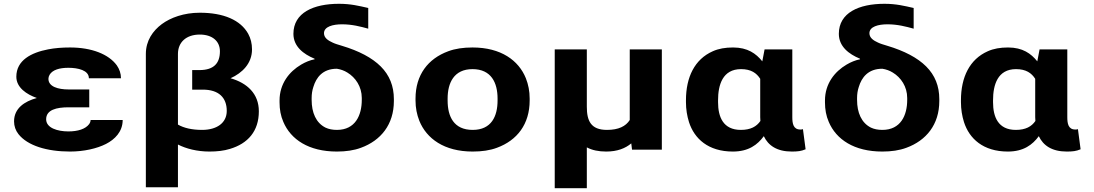

<svg xmlns="http://www.w3.org/2000/svg" viewBox="-20 -788 5760 1011"><path d="M341 -223H450V-317H341C285 -317 235 -332 235 -373C235 -380 237 -387 241 -394C256 -420 293 -431 340 -431C391 -431 448 -418 448 -376H617C617 -401 609 -424 595 -444C552 -503 462 -538 349 -538C307 -538 268 -535 233 -528C145 -511 66 -471 66 -384C66 -327 120 -291 174 -272C108 -254 54 -217 54 -149C54 -124 62 -101 77 -82C125 -21 227 10 349 10C422 10 491 -6 538 -30C585 -54 626 -95 626 -156H457C457 -148 454 -141 449 -134C430 -109 391 -96 340 -96C283 -96 223 -114 223 -160C223 -210 278 -223 341 -223Z M1083 10C1123 10 1159 6 1191 -4C1285 -32 1343 -97 1343 -202C1343 -295 1281 -351 1194 -376C1256 -404 1307 -454 1307 -528C1307 -559 1300 -586 1287 -610C1247 -682 1158 -721 1032 -721C948 -721 878 -695 832 -661C785 -626 748 -574 748 -504V198H917V-27C960 -5 1018 10 1083 10ZM1174 -204C1174 -140 1121 -104 1044 -104C991 -104 948 -114 917 -132V-504C917 -565 960 -606 1032 -606C1097 -606 1138 -572 1138 -518C1138 -455 1106 -419 1030 -419H992V-316H1048C1132 -316 1174 -274 1174 -204Z M1781 -660C1834 -660 1879 -648 1919 -637V-746C1870 -757 1827 -768 1765 -768C1631 -768 1525 -721 1525 -610C1525 -543 1578 -503 1636 -479L1637 -476C1612 -471 1588 -461 1566 -448C1503 -411 1452 -347 1452 -259V-249C1452 -212 1458 -178 1472 -146C1511 -54 1605 10 1754 10C1801 10 1844 4 1881 -10C1985 -48 2054 -132 2054 -256V-266C2054 -335 2031 -392 1985 -438C1939 -484 1870 -520 1780 -547C1760 -553 1743 -558 1731 -564C1709 -574 1686 -588 1686 -613C1686 -648 1733 -660 1781 -660ZM1621 -262V-272C1621 -293 1624 -312 1630 -330C1645 -380 1679 -426 1754 -426C1774 -423 1793 -416 1809 -406C1852 -380 1885 -332 1885 -272V-262C1885 -181 1851 -104 1754 -104C1731 -104 1711 -108 1694 -116C1644 -141 1621 -195 1621 -262Z M2168 -269V-259C2168 -220 2175 -185 2188 -152C2226 -58 2319 10 2469 10C2517 10 2560 4 2597 -10C2703 -49 2769 -134 2769 -259V-269C2769 -308 2762 -343 2749 -376C2711 -470 2618 -538 2468 -538C2420 -538 2377 -532 2340 -518C2234 -479 2168 -394 2168 -269ZM2600 -269V-259C2600 -176 2568 -104 2469 -104C2369 -104 2337 -175 2337 -259V-269C2337 -351 2370 -424 2468 -424C2567 -424 2600 -352 2600 -269Z M3304 -33 3308 0H3465V-528H3296V-156C3275 -123 3237 -104 3176 -104C3091 -104 3070 -152 3070 -226V-528H2901V203H3070V-12C3098 3 3132 10 3172 10C3231 10 3273 -7 3304 -33Z M3840 -538C3799 -538 3764 -532 3733 -518C3638 -476 3592 -382 3592 -260V-250C3592 -212 3598 -177 3608 -145C3636 -58 3709 10 3839 10C3922 10 3969 -26 4002 -71C4025 -22 4071 10 4149 10C4180 10 4199 8 4222 -2L4208 -108C4204 -106 4200 -106 4194 -106C4157 -106 4152 -138 4152 -171V-528H4006L3994 -465C3961 -506 3917 -538 3840 -538ZM3983 -373V-171C3983 -164 3984 -158 3984 -151C3964 -122 3933 -104 3881 -104C3788 -104 3761 -172 3761 -250V-260C3761 -341 3785 -424 3882 -424C3935 -424 3964 -403 3983 -373Z M4653 -660C4706 -660 4751 -648 4791 -637V-746C4742 -757 4699 -768 4637 -768C4503 -768 4397 -721 4397 -610C4397 -543 4450 -503 4508 -479L4509 -476C4484 -471 4460 -461 4438 -448C4375 -411 4324 -347 4324 -259V-249C4324 -212 4330 -178 4344 -146C4383 -54 4477 10 4626 10C4673 10 4716 4 4753 -10C4857 -48 4926 -132 4926 -256V-266C4926 -335 4903 -392 4857 -438C4811 -484 4742 -520 4652 -547C4632 -553 4615 -558 4603 -564C4581 -574 4558 -588 4558 -613C4558 -648 4605 -660 4653 -660ZM4493 -262V-272C4493 -293 4496 -312 4502 -330C4517 -380 4551 -426 4626 -426C4646 -423 4665 -416 4681 -406C4724 -380 4757 -332 4757 -272V-262C4757 -181 4723 -104 4626 -104C4603 -104 4583 -108 4566 -116C4516 -141 4493 -195 4493 -262Z M5288 -538C5247 -538 5212 -532 5181 -518C5086 -476 5040 -382 5040 -260V-250C5040 -212 5046 -177 5056 -145C5084 -58 5157 10 5287 10C5370 10 5417 -26 5450 -71C5473 -22 5519 10 5597 10C5628 10 5647 8 5670 -2L5656 -108C5652 -106 5648 -106 5642 -106C5605 -106 5600 -138 5600 -171V-528H5454L5442 -465C5409 -506 5365 -538 5288 -538ZM5431 -373V-171C5431 -164 5432 -158 5432 -151C5412 -122 5381 -104 5329 -104C5236 -104 5209 -172 5209 -250V-260C5209 -341 5233 -424 5330 -424C5383 -424 5412 -403 5431 -373Z"/></svg>

Font: Asimov
Style: XWid
Weight: 500
Designer: Google
Version: Version 2.000980; 2014